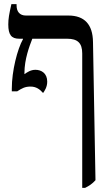

<svg xmlns="http://www.w3.org/2000/svg" viewBox="-20 -667 535 927"><path d="M188 -218C195 -228 208 -246 208 -273C208 -313 180 -330 151 -330C128 -330 111 -318 98 -309V-315C98 -381 122 -444 136 -480H304C354 -480 377 -460 377 -409V240H391C411 230 426 220 441 203L429 -464C428 -549 388 -592 310 -592H105C76 -592 60 -610 60 -641V-647H35C24 -599 20 -576 20 -549C20 -499 35 -480 73 -480H91V-478C64 -430 37 -325 37 -239V-226H63C85 -240 100 -249 127 -249C155 -249 172 -236 188 -218Z"/></svg>

Font: Noto Serif Hebrew SemiCondensed Medium
Style: Regular
Weight: 500
Width: 4
Designer: Monotype Design Team
Foundry: Monotype Imaging Inc.
Version: Version 2.004